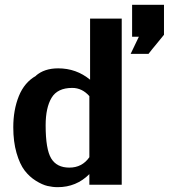

<svg xmlns="http://www.w3.org/2000/svg" viewBox="-20 -765 754 795"><path d="M35 -238Q35 -310 58 -367Q81 -424 129 -451H128Q163 -482 221 -482Q296 -482 353 -435V-688H484V0H350V-23V-44Q296 10 219 10Q198 10 176.5 5Q155 0 128.5 -16.5Q102 -33 82 -59Q62 -85 48.5 -131.5Q35 -178 35 -238ZM169 -246Q169 -147 192 -109Q215 -71 267 -71Q320 -71 350 -114V-170V-367Q320 -401 279 -401Q218 -401 193.5 -360Q169 -319 169 -246ZM521 -542 555 -613H527V-745H659V-621Q649 -608 628 -583Q607 -558 595 -542Z"/></svg>

Font: Coval
Style: ExtraBold
Weight: 800
Foundry: Context Ltd
Version: Version 001.000